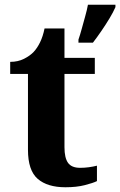

<svg xmlns="http://www.w3.org/2000/svg" viewBox="-20 -780 507 810"><path d="M256 10Q180 10 139 -25.5Q98 -61 98 -148V-468H23V-519Q56 -519 81.5 -532Q107 -545 122 -561Q137 -577 149 -601.5Q161 -626 168 -660H252V-536H380V-468H252V-159Q252 -114 267 -93Q282 -72 318 -72Q337 -72 355 -74.5Q373 -77 389 -81V-16Q373 -8 338 1Q303 10 256 10ZM311 -613Q318 -633 325 -659Q332 -685 339.5 -711.5Q347 -738 351 -760H467V-750Q458 -729 442 -702.5Q426 -676 407.5 -649Q389 -622 372 -600H311Z"/></svg>

Font: Noto Rashi Hebrew
Style: Bold
Weight: 700
Version: Version 1.006